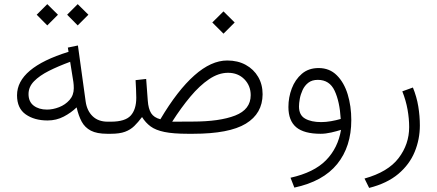

<svg xmlns="http://www.w3.org/2000/svg" viewBox="-20 -648 2116 930"><path d="M305.2 -576.7 356.4 -627.9 408.2 -576.7 356.4 -524.9ZM157.7 -576.7 209 -627.9 260.7 -576.7 209 -524.9ZM62.5 -186.5Q62.5 -319.8 312 -397L308.6 -417.5L357.4 -427.7L395 -155.8Q401.4 -111.3 428.7 -85Q456.1 -58.6 501.5 -58.6H516.6V0H499.5Q449.2 0 420.2 -15.1Q391.1 -30.3 375.7 -58.8Q360.4 -87.4 351.1 -127.9Q324.7 -102.1 288.8 -83.3Q252.9 -64.5 210.4 -64.5Q146.5 -64.5 104.5 -94Q62.5 -123.5 62.5 -186.5ZM319.8 -348.6Q262.7 -327.6 217 -304.7Q171.4 -281.7 144.8 -254.4Q118.2 -227.1 118.2 -192.4Q118.2 -155.3 143.3 -136.2Q168.5 -117.2 207.5 -117.2Q236.3 -117.2 266.4 -128.9Q296.4 -140.6 316.9 -163.8Q337.4 -187 337.4 -220.7Q337.4 -236.8 335.4 -251Z M1008.3 -539.1 1062.5 -592.8 1116.7 -539.1 1062.5 -484.9ZM756.8 -70.3Q839.8 -210.4 921.4 -282.7Q1002.9 -355 1080.6 -355Q1131.8 -355 1170.4 -333.7Q1209 -312.5 1230.5 -275.6Q1252 -238.8 1252 -191.4Q1251.5 -98.1 1170.9 -49.1Q1090.3 0 915 0H890.1Q819.3 0 776.6 -8.8Q733.9 -17.6 709.5 -35.6Q685.1 -53.7 668 -81.1Q648.9 -55.7 630.4 -37.6Q611.8 -19.5 585.7 -9.8Q559.6 0 516.6 0H497.1L497.6 -58.6H516.6Q586.4 -58.6 613.3 -88.4Q640.1 -118.2 640.1 -174.8Q640.1 -193.8 638.9 -216.8Q637.7 -239.7 636.7 -259.8L688 -265.6L695.8 -160.6Q698.7 -120.6 712.2 -99.6Q725.6 -78.6 756.8 -70.3ZM913.1 -59.1Q1043.9 -59.1 1119.1 -88.4Q1194.3 -117.7 1194.3 -187Q1194.3 -232.9 1163.6 -264.2Q1132.8 -295.4 1084.5 -295.4Q1038.6 -295.4 992.7 -264.4Q946.8 -233.4 902.1 -179.9Q857.4 -126.5 814 -58.6Z M1631.8 -19Q1612.3 -12.7 1584.7 -6.3Q1557.1 0 1533.2 0Q1452.6 0 1414.8 -31.7Q1377 -63.5 1377 -129.9Q1377 -176.3 1393.3 -219.5Q1409.7 -262.7 1442.1 -290.5Q1474.6 -318.4 1523.4 -318.4Q1576.2 -318.4 1611.3 -283.4Q1646.5 -248.5 1664.1 -191.2Q1681.6 -133.8 1681.6 -66.4Q1681.6 62 1613.3 146.5Q1544.9 231 1405.8 260.7L1387.2 212.9Q1501 187.5 1559.1 128.2Q1617.2 68.8 1631.8 -19ZM1630.4 -71.8Q1625.5 -155.8 1600.8 -208.5Q1576.2 -261.2 1519.5 -261.2Q1491.2 -261.2 1473.4 -247.3Q1455.6 -233.4 1445.8 -212.2Q1436 -190.9 1432.1 -169.4Q1428.2 -147.9 1428.2 -132.3Q1428.2 -90.3 1457.8 -73.5Q1487.3 -56.6 1535.6 -56.6Q1558.6 -56.6 1583.5 -61Q1608.4 -65.4 1630.4 -71.8Z M1980 -224.1Q1998.5 -178.7 2006.1 -132.3Q2013.7 -85.9 2013.7 -40.5Q2013.7 26.9 1988.5 87.9Q1963.4 148.9 1909.2 194.6Q1855 240.2 1768.1 262.2L1745.6 216.8Q1859.4 185.1 1910.6 117.9Q1961.9 50.8 1961.9 -32.7Q1961.9 -73.2 1954.1 -117.2Q1946.3 -161.1 1928.7 -205.6Z"/></svg>

Font: Vazir Thin FD-WOL
Style: Thin-FD-WOL
Weight: 100
Designer: Saber Rastikerdar
Foundry: Saber Rastikerdar
Version: Version 30.1.0